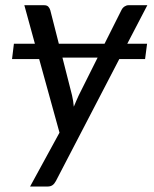

<svg xmlns="http://www.w3.org/2000/svg" viewBox="-20 -526 575 718"><path d="M249.5 -169Q252 -158.5 253.5 -148Q255 -137.5 256 -127Q260.5 -137.5 265 -148.2Q269.5 -159 274.5 -169.5L345 -310.5H213.5ZM456 -362.5H530L522.5 -305H426L189 151Q183.5 161.5 176.2 166.5Q169 171.5 158 171.5H92.5L202.5 -30L126.5 -305H25L32 -362.5H110.5L71 -506.5H144.5Q155.5 -506.5 160.5 -501.2Q165.5 -496 168 -488L200 -362.5H371L434.5 -489Q438.5 -497 445.8 -501.8Q453 -506.5 460.5 -506.5H531Z"/></svg>

Font: Lato 2
Style: Italic
Weight: 400
Italic angle: -7°
Designer: Lukasz Dziedzic with Adam Twardoch and Botio Nikoltchev
Foundry: tyPoland Lukasz Dziedzic
Version: Version 2.015; 2015-08-06; http://www.latofonts.com/